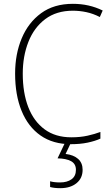

<svg xmlns="http://www.w3.org/2000/svg" viewBox="-20 -744 586 1004"><path d="M361 -688Q275 -688 216.5 -644Q158 -600 128.5 -525Q99 -450 99 -359Q99 -258 128 -183.5Q157 -109 213.5 -67.5Q270 -26 353 -26Q400 -26 438 -34.5Q476 -43 505 -54V-19Q476 -6 437.5 2Q399 10 351 10Q257 10 192 -35.5Q127 -81 93 -164Q59 -247 59 -359Q59 -461 93.5 -543.5Q128 -626 195 -675Q262 -724 361 -724Q446 -724 517 -689L502 -655Q467 -673 431.5 -680.5Q396 -688 361 -688ZM412 144Q412 188 380 214Q348 240 295 240Q264 240 242 234V204Q263 210 294 210Q331 210 354 193.5Q377 177 377 144Q377 113 352 99Q327 85 281 84L321 0H352L323 61Q365 66 388.5 87Q412 108 412 144Z"/></svg>

Font: Noto Sans Lao Looped SemiCondensed ExtraLight
Style: Regular
Weight: 200
Width: 4
Designer: Mark Frömberg, Ben Mitchell
Foundry: The Fontpad Ltd
Version: Version 1.002; ttfautohint (v1.8.4.7-5d5b)